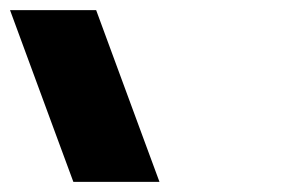

<svg xmlns="http://www.w3.org/2000/svg" viewBox="-315 -805 557 379"><path d="M-263.9 -700 -295.2 -785H-125.2L-93.9 -700L-31.6 -531L-0.2 -446H-170.2L-201.6 -531Z"/></svg>

Font: Nordica Plus
Style: NordicaClassicBkExtOpObl
Weight: 900
Version: Version 1.01